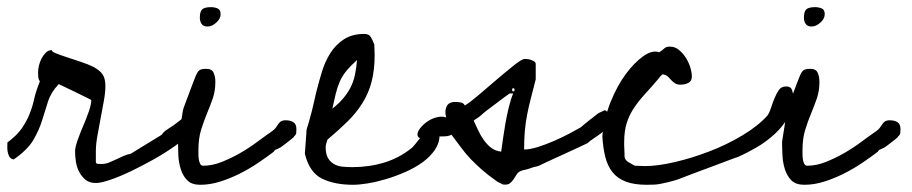

<svg xmlns="http://www.w3.org/2000/svg" viewBox="-42 -511 2528 532"><path d="M-21.5 -116.2Q5.9 -136.7 19 -156.2Q32.2 -175.8 40 -195.3Q47.9 -214.8 52.7 -236.8Q57.6 -258.8 68.4 -285.2Q64.5 -292 64 -297.4Q63.5 -302.7 63.5 -310.5Q63.5 -318.4 65.9 -329.1Q68.4 -339.8 73.2 -349.1Q78.1 -358.4 85 -365.2Q91.8 -372.1 101.6 -372.1Q100.6 -368.2 112.8 -363.3Q125 -358.4 143.1 -352.5Q161.1 -346.7 181.6 -339.8Q202.1 -333 217.8 -325.2Q235.4 -315.4 242.7 -304.2Q250 -293 250 -272.5Q250 -253.9 245.6 -230.5Q241.2 -207 236.8 -183.1Q232.4 -159.2 228 -135.3Q223.6 -111.3 223.6 -91.8V-66.4Q222.7 -57.6 228 -57.1Q233.4 -56.6 238.3 -56.6Q250 -56.6 259.8 -60.5Q269.5 -64.5 279.8 -69.3Q290 -74.2 299.8 -78.6Q309.6 -83 320.3 -85L406.2 -137.7Q410.2 -144.5 416.5 -148.9Q422.9 -153.3 428.7 -157.2Q438.5 -163.1 452.1 -173.8Q459 -179.7 466.8 -185.5H496.1Q499 -185.5 500 -179.7Q501 -173.8 501 -170.9Q501 -159.2 484.4 -141.6Q467.8 -124 441.4 -105.5Q415 -86.9 382.8 -68.8Q350.6 -50.8 319.8 -36.1Q289.1 -21.5 263.2 -12.7Q237.3 -3.9 223.6 -3.9Q206.1 -3.9 195.3 -12.7Q184.6 -21.5 177.7 -34.2Q170.9 -46.9 168.5 -62Q166 -77.1 166 -91.8Q166 -102.5 172.9 -122.1Q179.7 -141.6 188.5 -162.1Q197.3 -182.6 204.1 -202.1Q210.9 -221.7 210.9 -233.4Q210.9 -234.4 196.8 -241.2Q182.6 -248 166 -256.3Q149.4 -264.6 135.3 -271Q121.1 -277.3 121.1 -278.3Q99.6 -255.9 91.3 -230.5Q83 -205.1 74.7 -177.7Q66.4 -150.4 50.3 -123Q34.2 -95.7 -3.9 -69.3Q-4.9 -69.3 -8.3 -70.3Q-11.7 -71.3 -15.1 -75.7Q-18.6 -80.1 -20.5 -89.4Q-22.5 -98.6 -21.5 -116.2Z M464.8 -205.1Q465.8 -210 470.7 -222.7Q475.6 -235.4 481 -250Q486.3 -264.6 491.2 -277.3Q496.1 -290 498 -294.9Q503.9 -310.5 509.3 -315.4Q514.6 -320.3 529.3 -320.3Q544.9 -320.3 549.8 -309.6Q554.7 -298.8 554.7 -284.2Q554.7 -258.8 547.4 -237.8Q540 -216.8 531.2 -195.8Q522.5 -174.8 515.1 -150.9Q507.8 -127 507.8 -95.7Q507.8 -91.8 507.8 -84.5Q507.8 -77.1 508.8 -69.8Q509.8 -62.5 512.7 -57.1Q515.6 -51.8 520.5 -51.8Q545.9 -51.8 571.8 -62Q597.7 -72.3 622.6 -86.4Q647.5 -100.6 670.4 -117.7Q693.4 -134.8 711.9 -147.5Q718.8 -152.3 722.2 -157.2Q725.6 -162.1 728.5 -166.5Q731.4 -170.9 735.8 -174.3Q740.2 -177.7 750 -177.7Q762.7 -177.7 771 -172.4Q779.3 -167 779.3 -153.3Q779.3 -147.5 778.8 -142.6Q778.3 -137.7 773.4 -133.8Q772.5 -130.9 766.1 -126Q759.8 -121.1 752.9 -115.7Q746.1 -110.4 740.2 -106Q734.4 -101.6 731.4 -100.6Q730.5 -100.6 726.1 -98.1Q721.7 -95.7 720.7 -95.7Q719.7 -94.7 718.3 -93.3Q716.8 -91.8 716.8 -90.8Q696.3 -75.2 672.4 -59.1Q648.4 -43 622.1 -29.8Q595.7 -16.6 567.9 -7.8Q540 1 512.7 1Q489.3 1 477.1 -11.2Q464.8 -23.4 459 -42Q453.1 -60.5 452.1 -81.1Q451.2 -101.6 451.2 -118.2ZM511.7 -461.9Q511.7 -479.5 518.6 -485.4Q525.4 -491.2 543 -491.2Q551.8 -491.2 560.5 -487.8Q569.3 -484.4 569.3 -471.7Q569.3 -459 557.1 -448.2Q544.9 -437.5 533.2 -437.5Q521.5 -437.5 516.6 -444.8Q511.7 -452.1 511.7 -461.9Z M807.6 -152.3Q809.6 -158.2 814 -173.3Q818.4 -188.5 822.8 -206.1Q827.1 -223.6 830.6 -239.7Q834 -255.9 835.9 -261.7Q841.8 -285.2 850.1 -312.5Q858.4 -339.8 873 -363.3Q887.7 -386.7 910.6 -401.9Q933.6 -417 967.8 -417Q980.5 -417 985.8 -407.7Q991.2 -398.4 995.1 -387.7Q995.1 -383.8 995.6 -373.5Q996.1 -363.3 996.1 -359.4Q996.1 -317.4 987.8 -285.2Q979.5 -252.9 962.4 -225.6Q945.3 -198.2 920.9 -174.3Q896.5 -150.4 865.2 -124Q864.3 -121.1 862.3 -114.3Q860.4 -107.4 860.4 -104.5V-102.5Q860.4 -85 866.2 -74.2Q872.1 -63.5 882.3 -57.1Q892.6 -50.8 905.8 -49.3Q918.9 -47.9 934.6 -47.9Q980.5 -47.9 1022.5 -60.5Q1064.5 -73.2 1099.6 -101.6Q1104.5 -106.4 1111.8 -115.7Q1119.1 -125 1127 -134.8Q1134.8 -144.5 1143.6 -151.9Q1152.3 -159.2 1162.1 -159.2Q1171.9 -159.2 1173.8 -151.4Q1175.8 -143.6 1175.8 -135.7Q1175.8 -114.3 1162.6 -95.2Q1149.4 -76.2 1128.4 -61Q1107.4 -45.9 1080.6 -34.2Q1053.7 -22.5 1027.3 -14.6Q1001 -6.8 977.1 -2.9Q953.1 1 936.5 1Q884.8 1 850.1 -16.1Q815.4 -33.2 802.7 -85ZM947.3 -344.7Q927.7 -327.1 916.5 -313Q905.3 -298.8 898.9 -283.7Q892.6 -268.6 888.2 -251Q883.8 -233.4 878.9 -210Q897.5 -224.6 909.7 -239.3Q921.9 -253.9 929.7 -269.5Q937.5 -285.2 941.4 -303.2Q945.3 -321.3 947.3 -344.7Z M1209 -137.7Q1201.2 -133.8 1192.4 -133.3Q1183.6 -132.8 1174.8 -132.8Q1166 -132.8 1157.2 -132.3Q1148.4 -131.8 1139.6 -127.9Q1123 -126 1118.2 -130.4Q1113.3 -134.8 1115.2 -142.6Q1117.2 -150.4 1126 -160.2Q1134.8 -169.9 1146 -176.8Q1157.2 -183.6 1170.4 -186.5Q1183.6 -189.5 1194.3 -185.5Q1189.5 -203.1 1195.3 -215.8Q1201.2 -228.5 1218.8 -228.5Q1227.5 -228.5 1234.9 -227.1Q1242.2 -225.6 1246.1 -218.8Q1260.7 -227.5 1285.2 -248.5Q1309.6 -269.5 1335.4 -291.5Q1361.3 -313.5 1382.8 -330.6Q1404.3 -347.7 1412.1 -347.7Q1415 -347.7 1419.9 -347.2Q1424.8 -346.7 1430.2 -344.7Q1435.5 -342.8 1439 -340.3Q1442.4 -337.9 1442.4 -333V-291Q1435.5 -263.7 1429.2 -239.7Q1422.9 -215.8 1418.5 -192.9Q1414.1 -169.9 1412.1 -146.5Q1410.2 -123 1410.2 -96.7Q1425.8 -96.7 1447.8 -103.5Q1469.7 -110.4 1492.2 -120.1Q1514.6 -129.9 1534.2 -140.1Q1553.7 -150.4 1565.4 -157.2Q1567.4 -158.2 1574.2 -164.1Q1581.1 -169.9 1588.9 -176.3Q1596.7 -182.6 1604 -188Q1611.3 -193.4 1613.3 -195.3Q1615.2 -197.3 1623 -200.7Q1630.9 -204.1 1631.8 -205.1Q1635.7 -206.1 1639.2 -202.6Q1642.6 -199.2 1645.5 -194.8Q1648.4 -190.4 1649.9 -186Q1651.4 -181.6 1651.4 -180.7Q1651.4 -170.9 1643.6 -161.1Q1635.7 -151.4 1625 -143.1Q1614.3 -134.8 1603 -127.4Q1591.8 -120.1 1585.9 -114.3Q1578.1 -110.4 1559.1 -101.6Q1540 -92.8 1518.6 -83Q1497.1 -73.2 1478 -64.5Q1459 -55.7 1451.2 -51.8Q1449.2 -50.8 1442.4 -49.3Q1435.5 -47.9 1427.7 -44.9Q1419.9 -42 1412.6 -40.5Q1405.3 -39.1 1403.3 -38.1Q1394.5 -35.2 1390.1 -28.3Q1385.7 -21.5 1381.3 -14.6Q1377 -7.8 1370.6 -2.9Q1364.3 2 1350.6 0Q1349.6 -1 1342.3 -4.4Q1335 -7.8 1333 -9.8Q1309.6 -26.4 1293 -41Q1276.4 -55.7 1262.7 -69.8Q1249 -84 1236.8 -100.6Q1224.6 -117.2 1209 -137.7ZM1270.5 -176.8Q1277.3 -162.1 1283.7 -148.4Q1290 -134.8 1298.8 -122.6Q1307.6 -110.4 1318.8 -101.6Q1330.1 -92.8 1346.7 -90.8Q1348.6 -105.5 1351.6 -126Q1354.5 -146.5 1358.4 -168.9Q1362.3 -191.4 1367.7 -213.4Q1373 -235.4 1379.9 -252H1370.1Q1354.5 -241.2 1340.8 -230.5Q1328.1 -220.7 1315.4 -211.4Q1302.7 -202.1 1294.9 -195.3Q1293.9 -194.3 1292 -192.4Q1290 -190.4 1289.1 -190.4Q1288.1 -188.5 1280.3 -183.6Q1272.5 -178.7 1270.5 -176.8ZM1379.9 -266.6Q1377 -266.6 1377 -262.2Q1377 -257.8 1379.9 -257.8Q1383.8 -257.8 1383.8 -262.2Q1383.8 -266.6 1379.9 -266.6Z M1627 -133.8Q1631.8 -183.6 1649.9 -228.5Q1668 -273.4 1691.9 -305.7Q1715.8 -337.9 1740.7 -355.5Q1765.6 -373 1784.2 -366.2Q1789.1 -369.1 1792.5 -371.6Q1795.9 -374 1798.3 -376.5Q1800.8 -378.9 1804.2 -380.4Q1807.6 -381.8 1814.5 -381.8Q1828.1 -381.8 1838.9 -373Q1849.6 -364.3 1857.9 -351.6Q1866.2 -338.9 1870.6 -324.7Q1875 -310.5 1875 -298.8Q1875 -286.1 1865.2 -281.2Q1855.5 -276.4 1842.8 -276.4Q1835 -276.4 1829.1 -279.8Q1823.2 -283.2 1818.8 -288.1Q1814.5 -293 1809.6 -297.9Q1804.7 -302.7 1796.9 -304.7H1795.9H1793Q1792 -303.7 1788.6 -300.3Q1785.2 -296.9 1784.2 -294.9Q1763.7 -270.5 1746.1 -251.5Q1728.5 -232.4 1715.3 -212.9Q1702.1 -193.4 1694.8 -170.9Q1687.5 -148.4 1687.5 -117.2Q1687.5 -114.3 1687.5 -108.4Q1687.5 -102.5 1688 -96.7Q1688.5 -90.8 1688.5 -85Q1688.5 -79.1 1688.5 -76.2Q1690.4 -66.4 1699.7 -61.5Q1709 -56.6 1716.8 -51.8Q1719.7 -51.8 1731.4 -51.3Q1743.2 -50.8 1745.1 -50.8Q1780.3 -50.8 1828.1 -62Q1876 -73.2 1924.3 -91.8Q1972.7 -110.4 2015.6 -136.2Q2058.6 -162.1 2084 -190.4Q2089.8 -198.2 2094.2 -211.9Q2098.6 -225.6 2104 -238.8Q2109.4 -252 2116.2 -261.7Q2123 -271.5 2136.7 -271.5Q2149.4 -271.5 2152.8 -261.2Q2156.2 -251 2156.2 -241.2Q2156.2 -210 2141.1 -184.6Q2126 -159.2 2103.5 -138.7Q2081.1 -118.2 2054.2 -102.5Q2027.3 -86.9 2002.9 -76.2Q1996.1 -74.2 1973.1 -65.4Q1950.2 -56.6 1923.8 -46.9Q1897.5 -37.1 1872.6 -27.8Q1847.7 -18.6 1835.9 -13.7Q1820.3 -8.8 1809.6 -6.3Q1798.8 -3.9 1790 -2Q1781.2 0 1772 0.5Q1762.7 1 1750 1Q1714.8 1 1691.9 -7.8Q1668.9 -16.6 1655.3 -33.7Q1641.6 -50.8 1635.3 -75.7Q1628.9 -100.6 1627 -133.8Z M2138.7 -205.1Q2139.6 -210 2144.5 -222.7Q2149.4 -235.4 2154.8 -250Q2160.2 -264.6 2165 -277.3Q2169.9 -290 2171.9 -294.9Q2177.7 -310.5 2183.1 -315.4Q2188.5 -320.3 2203.1 -320.3Q2218.8 -320.3 2223.6 -309.6Q2228.5 -298.8 2228.5 -284.2Q2228.5 -258.8 2221.2 -237.8Q2213.9 -216.8 2205.1 -195.8Q2196.3 -174.8 2189 -150.9Q2181.6 -127 2181.6 -95.7Q2181.6 -91.8 2181.6 -84.5Q2181.6 -77.1 2182.6 -69.8Q2183.6 -62.5 2186.5 -57.1Q2189.5 -51.8 2194.3 -51.8Q2219.7 -51.8 2245.6 -62Q2271.5 -72.3 2296.4 -86.4Q2321.3 -100.6 2344.2 -117.7Q2367.2 -134.8 2385.7 -147.5Q2392.6 -152.3 2396 -157.2Q2399.4 -162.1 2402.3 -166.5Q2405.3 -170.9 2409.7 -174.3Q2414.1 -177.7 2423.8 -177.7Q2436.5 -177.7 2444.8 -172.4Q2453.1 -167 2453.1 -153.3Q2453.1 -147.5 2452.6 -142.6Q2452.1 -137.7 2447.3 -133.8Q2446.3 -130.9 2439.9 -126Q2433.6 -121.1 2426.8 -115.7Q2419.9 -110.4 2414.1 -106Q2408.2 -101.6 2405.3 -100.6Q2404.3 -100.6 2399.9 -98.1Q2395.5 -95.7 2394.5 -95.7Q2393.6 -94.7 2392.1 -93.3Q2390.6 -91.8 2390.6 -90.8Q2370.1 -75.2 2346.2 -59.1Q2322.3 -43 2295.9 -29.8Q2269.5 -16.6 2241.7 -7.8Q2213.9 1 2186.5 1Q2163.1 1 2150.9 -11.2Q2138.7 -23.4 2132.8 -42Q2127 -60.5 2126 -81.1Q2125 -101.6 2125 -118.2ZM2185.5 -461.9Q2185.5 -479.5 2192.4 -485.4Q2199.2 -491.2 2216.8 -491.2Q2225.6 -491.2 2234.4 -487.8Q2243.2 -484.4 2243.2 -471.7Q2243.2 -459 2231 -448.2Q2218.8 -437.5 2207 -437.5Q2195.3 -437.5 2190.4 -444.8Q2185.5 -452.1 2185.5 -461.9Z"/></svg>

Font: Cedarville Cursive
Style: Regular
Weight: 400
Designer: Kimberly Geswein
Foundry: Kimberly Geswein
Version: Version 1.001 2010